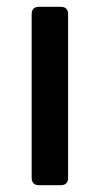

<svg xmlns="http://www.w3.org/2000/svg" viewBox="-20 -544 293 564"><path d="M159 0H94Q84 0 78.5 -5.5Q73 -11 73 -21V-503Q73 -513 78.5 -518.5Q84 -524 94 -524H159Q169 -524 174.5 -518.5Q180 -513 180 -503V-21Q180 -11 174.5 -5.5Q169 0 159 0Z"/></svg>

Font: Shippori Antique B1
Style: Regular
Weight: 400
Designer: FONTDASU
Foundry: FONTDASU / Google Inc. / but / Adobe
Version: Version 2.001